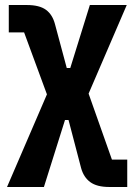

<svg xmlns="http://www.w3.org/2000/svg" viewBox="-20 -545 531 765"><path d="M15 -525H87Q137 -525 163 -506Q189 -487 199 -449L246 -274H260L338 -525H485L333 -172L426 91H487V200H415Q366 200 339.5 180.5Q313 161 303 124L253 -67H239L155 200H8L167 -169L76 -416H15Z"/></svg>

Font: IBM Plex Sans Condensed
Style: Bold
Weight: 700
Width: 3
Designer: Mike Abbink, Paul van der Laan, Pieter van Rosmalen
Foundry: Bold Monday
Version: Version 3.201